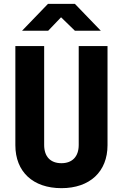

<svg xmlns="http://www.w3.org/2000/svg" viewBox="-20 -970 640 1000"><path d="M231 -810 298 -880 370 -810H505L370 -950H230L95 -810ZM300 10C448 10 540 -76 540 -214V-730H390V-215C390 -154 356 -120 300 -120C243 -120 210 -154 210 -215V-730H60V-214C60 -75 152 10 300 10Z"/></svg>

Font: Tekne LDO ExtraBold
Style: Regular
Weight: 800
Monospace: yes
Designer: Alessio Laiso, Mario Rullo, Paolo Rosset
Foundry: Alessio Laiso
Version: Version 1.000;hotconv 1.0.109;makeotfexe 2.5.65596